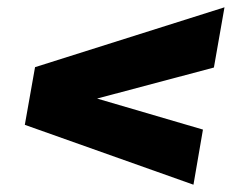

<svg xmlns="http://www.w3.org/2000/svg" viewBox="-20 -597 635 526"><path d="M48 -255 76 -413 595 -577 566 -412 246 -327 536 -242 510 -91Z"/></svg>

Font: Celebes Black
Style: Italic
Weight: 900
Italic angle: -10°
Designer: Anugrah Pasau
Foundry: Lafontype
Version: Version 1.000; ttfautohint (v1.8.4)